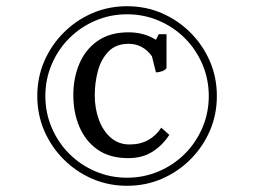

<svg xmlns="http://www.w3.org/2000/svg" viewBox="-20 -807 818 618"><path d="M389 -209Q329 -209 277 -231.5Q225 -254 185 -294Q145 -334 122.5 -386Q100 -438 100 -498Q100 -558 122.5 -610Q145 -662 185 -702Q225 -742 277 -764.5Q329 -787 389 -787Q449 -787 501 -764.5Q553 -742 593 -702Q633 -662 655.5 -610Q678 -558 678 -498Q678 -438 655.5 -386Q633 -334 593 -294Q553 -254 501 -231.5Q449 -209 389 -209ZM389 -235Q443 -235 491 -255.5Q539 -276 575 -312Q611 -348 631.5 -396Q652 -444 652 -498Q652 -552 631.5 -600Q611 -648 575 -684Q539 -720 491 -740.5Q443 -761 389 -761Q335 -761 287 -740.5Q239 -720 203 -684Q167 -648 146.5 -600Q126 -552 126 -498Q126 -444 146.5 -396Q167 -348 203 -312Q239 -276 287 -255.5Q335 -235 389 -235ZM393 -298Q333 -298 294 -325.5Q255 -353 235.5 -399Q216 -445 216 -501Q216 -556 235.5 -602Q255 -648 294.5 -675.5Q334 -703 394 -703Q443 -703 482 -679L491 -697H516V-588Q512 -581 501 -577.5Q490 -574 482 -574L469 -626Q440 -666 394 -666Q353 -666 329 -641Q305 -616 295 -578Q285 -540 285 -501Q285 -457 298.5 -421Q312 -385 337 -363.5Q362 -342 397 -342Q432 -342 457.5 -356.5Q483 -371 499 -396L525 -373Q503 -339 470.5 -318.5Q438 -298 393 -298Z"/></svg>

Font: Gabriela
Style: Regular
Weight: 400
Designer: Eduardo Rodriguez Tunni
Foundry: Eduardo Rodriguez Tunni
Version: Version 2.001;gftools[0.9.26]